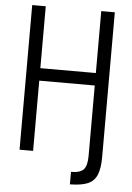

<svg xmlns="http://www.w3.org/2000/svg" viewBox="-63 -846 725 1058"><g transform="rotate(5 300.0 -317.0)"><path d="M364.5 166V97Q415 97 434.2 76.2Q453.5 55.5 453.5 0H528.5Q528.5 63 513.5 99.2Q498.5 135.5 462.8 150.5Q427 165.5 364.5 166ZM453.5 0V-800H528.5V0ZM71.5 0V-800H146.5V0ZM100.5 -388.5V-457.5H499.5V-388.5Z"/></g></svg>

Font: Victor Mono Thin
Style: Regular
Weight: 100
Monospace: yes
Designer: Rune Bjørnerås
Version: Version 1.561;gftools[0.9.30]